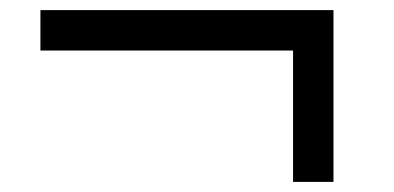

<svg xmlns="http://www.w3.org/2000/svg" viewBox="-20 -360 780 380"><path d="M560 -260V0H640V-340H60V-260Z"/></svg>

Font: KetosagCBd
Style: Regular
Weight: 500
Designer: gluk
Foundry: gluk
Version: Version 00.0024